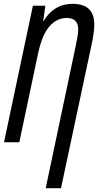

<svg xmlns="http://www.w3.org/2000/svg" viewBox="-20 -744 518 1004"><path d="M219 240H299L456 -497Q464 -531 468.5 -562Q473 -593 473 -616Q473 -724 359 -724Q262 -724 208 -634H206L217 -714H152L1 0H81L179 -464Q200 -562 238.5 -606Q277 -650 329 -650Q389 -650 389 -590Q389 -573 385 -550.5Q381 -528 376 -504Z"/></svg>

Font: Noto Sans UI Condensed
Style: Italic
Weight: 400
Width: 3
Italic angle: -12°
Designer: Monotype Design Team
Foundry: Monotype Imaging Inc.
Version: Version 1.901